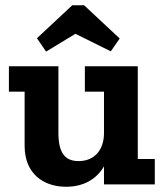

<svg xmlns="http://www.w3.org/2000/svg" viewBox="-20 -704 625 733"><path d="M437 -557 301 -684H256L121 -558L156 -507L268 -575L403 -508ZM571 0V-97H506V-451H304V-354H377V-196C377 -133 342 -89 280 -89C229 -89 203 -119 203 -197V-451H14V-354H74V-147C74 -40 147 9 232 9C298 9 348 -19 377 -69V0Z"/></svg>

Font: Zilla Slab Bold
Style: Regular
Weight: 700
Designer: Typotheque.com
Foundry: Typotheque type foundry
Version: Version 1.3; 2018